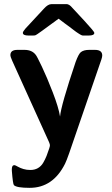

<svg xmlns="http://www.w3.org/2000/svg" viewBox="-20 -698 540 924"><path d="M90 -540Q90 -546 102.5 -560.5Q115 -575 192 -657Q211 -678 227 -678H295Q299 -678 302 -678Q305 -678 308 -676.5Q311 -675 312.5 -674.5Q314 -674 317.5 -671Q321 -668 322 -667Q323 -666 327.5 -661Q332 -656 334 -654Q355 -631 386 -598Q434 -546 434 -540Q434 -527 407 -527H385Q382 -527 380 -527Q378 -527 375.5 -527.5Q373 -528 370.5 -529.5Q368 -531 365 -532.5Q362 -534 357 -537.5Q352 -541 346.5 -544.5Q341 -548 332.5 -555Q324 -562 315 -568.5Q306 -575 291 -586Q276 -597 262 -608Q158 -531 152 -529Q148 -527 139 -527H117Q90 -527 90 -540ZM30 -433Q30 -458 64 -458H98Q134 -458 152 -434Q157 -429 181.5 -377.5Q206 -326 234 -253.5Q262 -181 269 -137Q273 -189 344 -400Q358 -438 369 -447Q383 -458 409 -458H437Q472 -458 472 -431Q472 -424 468 -412L313 39Q300 76 293 90Q235 206 123 206Q60 206 47 193Q42 188 37 124Q36 105 42 99L47 97H51Q55 98 66.5 104.5Q78 111 93 115.5Q108 120 126 120Q147 120 162.5 111Q178 102 187.5 86Q197 70 204 52.5Q211 35 217 16Q219 9 220 5Q221 -4 216 -14L39 -405Q30 -425 30 -433Z"/></svg>

Font: CMU Sans Serif
Style: Bold
Weight: 700
Version: Version 0.7.0